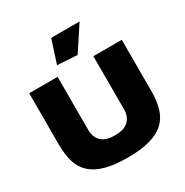

<svg xmlns="http://www.w3.org/2000/svg" viewBox="-223 -1187 1326 1376"><g transform="rotate(-30 440.0 -499.0)"><path d="M330 -817 392 -1008H627L495 -807ZM440 10Q330 10 256.5 -10.5Q183 -31 138.5 -71.5Q94 -112 75.5 -173.5Q57 -235 57 -317V-743H292V-303Q292 -246 327 -210Q362 -174 440 -174Q518 -174 553 -210Q588 -246 588 -303V-743H823V-317Q823 -235 804 -173.5Q785 -112 741 -71.5Q697 -31 623 -10.5Q549 10 440 10Z"/></g></svg>

Font: Encode Sans Wide
Style: Black
Weight: 900
Designer: Pablo Impallari, Andres Torresi
Foundry: Pablo Impallari, Andres Torresi
Version: Version 1.000; ttfautohint (v1.00) -l 8 -r 50 -G 200 -x 14 -